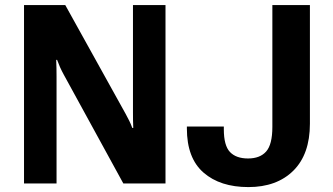

<svg xmlns="http://www.w3.org/2000/svg" viewBox="-20 -731 1326 765"><path d="M75.7 0V-710.9H240L480.7 -277.1Q488.8 -262.2 495.2 -249.3Q501.7 -236.3 507.1 -221.2H511Q510.3 -237.5 510 -252.2Q509.8 -266.8 509.8 -283.4V-710.9H639.4V0H471.4L233.4 -434.8Q225.3 -449.7 219.1 -463.6Q212.9 -477.5 207.5 -492.4H203.9Q204.6 -476.1 205 -459.4Q205.3 -442.6 205.3 -426.3V0ZM724.6 -219V-226.8H871.8V-216.1Q871.8 -150.9 896.4 -125.2Q920.9 -99.6 968.3 -99.6Q1015.9 -99.6 1040.5 -127.4Q1065.2 -155.3 1065.2 -225.3V-710.9H1214.8V-238Q1214.8 -116.5 1148.8 -51Q1082.8 14.4 969.7 14.4Q857.2 14.4 790.9 -43.3Q724.6 -101.1 724.6 -219Z"/></svg>

Font: RobotoFlex
Style: Regular
Weight: 400
Designer: Berlow after Robertson
Foundry: Google
Version: Version 2.136